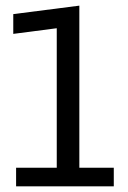

<svg xmlns="http://www.w3.org/2000/svg" viewBox="-20 -660 455 680"><path d="M37 0V-66H181V-560L27 -540V-610L261 -640V-66H383V0Z"/></svg>

Font: Changa ExtraLight Light
Style: Regular
Weight: 300
Version: Version 3.002; ttfautohint (v1.8.2)